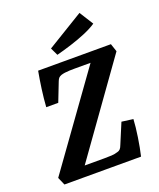

<svg xmlns="http://www.w3.org/2000/svg" viewBox="-142 -858 786 947"><g transform="rotate(-20 251.0 -385.0)"><path d="M31 0 13 -41 368 -535 379 -520H274Q260 -520 247 -519.5Q234 -519 222.5 -517.5Q211 -516 202 -513Q192 -509 187.5 -504Q183 -499 179 -489L140 -389H77Q80 -434 86.5 -481.5Q93 -529 101 -572H483L497 -530L144 -36L127 -54H261Q282 -54 299 -55Q316 -56 331 -61Q340 -63 346 -69.5Q352 -76 357 -90L401 -195L461 -187Q459 -148 451 -95Q443 -42 433 0ZM217 -613 198 -653 390 -770 436 -697Q411 -680 373 -664Q335 -648 293.5 -635Q252 -622 217 -613Z"/></g></svg>

Font: Rasa SemiBold
Style: Italic
Weight: 600
Italic angle: -7.10001°
Designer: Anna Giedrys (Yrsa+Rasa design), David Brezina (Yrsa art-direction, Rasa art-direction, design)
Foundry: Rosetta Type Foundry
Version: Version 2.004